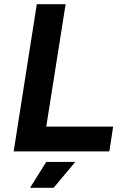

<svg xmlns="http://www.w3.org/2000/svg" viewBox="-20 -720 576 913"><path d="M45 0H500L518 -118H200L292 -700H155ZM123 173H235L338 50H200Z"/></svg>

Font: Arthouse Owned
Style: Bold Italic
Weight: 700
Italic angle: -10°
Designer: Jeremy Tribby
Foundry: Tribby Type
Version: Version 1.000;PS 001.000;hotconv 1.0.88;makeotf.lib2.5.64775